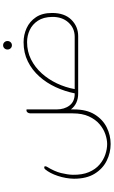

<svg xmlns="http://www.w3.org/2000/svg" viewBox="238 -774 749 1266"><g transform="rotate(-90 613.0 -140.5)"><path d="M948 -437Q936 -437 928 -445.5Q920 -454 920 -466Q920 -478 928 -486.5Q936 -495 948 -495Q960 -495 968 -486.5Q976 -478 976 -466Q976 -454 968 -445.5Q960 -437 948 -437ZM968 -360Q1017 -360 1061 -340Q1105 -320 1133 -278.5Q1161 -237 1161 -172Q1161 -90 1116.5 -45Q1072 0 1008 0H630Q562 0 525 -48V-28Q525 55 492 108.5Q459 162 407 188Q355 214 297 214Q239 214 186.5 188Q134 162 101 108.5Q68 55 68 -28Q69 -81 86.5 -134Q104 -187 131 -219Q136 -224 143 -224Q145 -224 148 -222.5Q151 -221 150 -216Q150 -214 148 -208Q116 -156 105.5 -113Q95 -70 94 -36Q93 27 111.5 70.5Q130 114 161 140.5Q192 167 228 179Q264 191 297 191Q327 191 362 179Q397 167 428 140.5Q459 114 479 70.5Q499 27 499 -36V-307Q499 -313 499.5 -319.5Q500 -326 504 -332Q509 -341 520 -341H523Q525 -341 525 -338V-143Q525 -91 551 -57Q577 -23 628 -23H631Q644 -88 672 -148.5Q700 -209 742.5 -256.5Q785 -304 841.5 -332Q898 -360 968 -360ZM659 -23H1004Q1061 -23 1098.5 -64.5Q1136 -106 1135 -172Q1134 -229 1110 -265.5Q1086 -302 1048.5 -319.5Q1011 -337 969 -337Q907 -337 855 -311Q803 -285 763 -240.5Q723 -196 696.5 -140Q670 -84 659 -23Z"/></g></svg>

Font: Zain ExtraLight
Style: Regular
Weight: 200
Designer: Zain,Boutros
Foundry: Mobile Telecommunications Company (Zain), 2024
Version: Version 1.51; ttfautohint (v1.8.4)